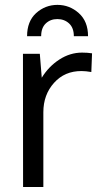

<svg xmlns="http://www.w3.org/2000/svg" viewBox="-20 -752 404 772"><path d="M334 -606.4H276.9Q276.9 -640.1 257.8 -657.7Q238.8 -675.3 210.4 -675.3Q182.6 -675.3 164.1 -657.7Q145.5 -640.1 145.5 -606.4H88.9Q88.9 -666 125 -699.2Q162.1 -732.4 210.9 -732.4Q259.8 -732.4 296.9 -699.2Q334 -666 334 -606.4ZM310.1 -540.5Q332 -540.5 350.1 -537.6L347.2 -462.4Q324.7 -466.3 308.1 -466.3Q240.2 -466.8 197.3 -418.9Q154.3 -371.1 154.3 -300.8V0H72.8Q72.3 -493.2 72.3 -535.6H140.1L147.9 -439.5Q175.8 -484.9 218.8 -512.7Q261.7 -540.5 310.1 -540.5Z"/></svg>

Font: Oxygen-Regular
Style: Regular
Weight: 400
Designer: Vernon Adams
Foundry: Vernon Adams
Version: Version Release 0.2.3 webfont; ttfautohint (v0.93.3-1d66) -l